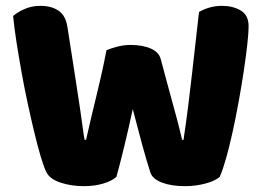

<svg xmlns="http://www.w3.org/2000/svg" viewBox="-20 -630 903 658"><path d="M345 -458Q356 -463 379.5 -469.5Q403 -476 427 -476Q469 -476 497 -463.5Q525 -451 531 -427Q542 -386 551.5 -350.5Q561 -315 570 -282.5Q579 -250 587.5 -218Q596 -186 604 -151H609Q618 -212 625 -267.5Q632 -323 638 -376.5Q644 -430 650 -482.5Q656 -535 662 -589Q699 -610 741 -610Q778 -610 805 -594Q832 -578 832 -540Q832 -518 827.5 -477.5Q823 -437 815.5 -387Q808 -337 798 -282Q788 -227 777 -177Q766 -127 754.5 -86.5Q743 -46 733 -24Q718 -10 684 -1Q650 8 614 8Q567 8 534.5 -4.5Q502 -17 495 -40Q482 -80 467 -135Q452 -190 435 -256Q421 -191 406 -129Q391 -67 379 -24Q364 -10 334 -1Q304 8 268 8Q223 8 186.5 -4.5Q150 -17 139 -40Q130 -58 119.5 -93.5Q109 -129 98 -174.5Q87 -220 75.5 -273Q64 -326 54.5 -379Q45 -432 37 -482.5Q29 -533 25 -575Q39 -588 64 -599Q89 -610 118 -610Q156 -610 180.5 -593.5Q205 -577 211 -538Q227 -436 237.5 -368Q248 -300 254.5 -256.5Q261 -213 264 -189Q267 -165 270 -151H275Q284 -191 292 -225Q300 -259 308.5 -293.5Q317 -328 326 -367.5Q335 -407 345 -458Z"/></svg>

Font: Baloo Paaji 2 ExtraBold
Style: Regular
Weight: 800
Designer: Shuchita Grover, Noopur Datye and Ek Type
Foundry: Ek Type
Version: Version 1.640;hotconv 1.0.111;makeotfexe 2.5.65597; ttfautoh